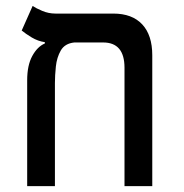

<svg xmlns="http://www.w3.org/2000/svg" viewBox="-20 -632 626 652"><path d="M497.1 -444.3V0H402.8V-401.9Q402.8 -487.8 330.1 -487.8H232.4Q200.2 -484.4 186.5 -460.7Q172.9 -437 169.7 -406.2Q166.5 -375.5 166.5 -350.1V0H72.3V-359.4Q72.3 -410.2 89.6 -441.9Q106.9 -473.6 132.3 -484.4V-488.8Q108.9 -492.2 88.1 -504.6Q67.4 -517.1 53.7 -528.3L90.8 -611.8Q102.1 -604 123.5 -595Q145 -585.9 168.5 -585.9H364.7Q428.7 -585.9 462.9 -549.3Q497.1 -512.7 497.1 -444.3Z"/></svg>

Font: CaskaydiaCove NFP
Style: Regular
Weight: 400
Designer: Aaron Bell
Foundry: Saja Typeworks
Version: Version 2111.001; VTT 6.35;Nerd Fonts 3.1.1